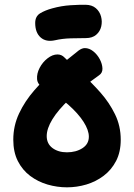

<svg xmlns="http://www.w3.org/2000/svg" viewBox="-20 -794 574 822"><path d="M266.8 8Q224.7 8 183.7 -3.9Q142.8 -15.8 109.3 -40.8Q75.9 -65.9 56.4 -104.4Q36.9 -142.9 36.9 -195.9Q36.9 -255.6 61.6 -308.1Q86.2 -360.7 127.2 -407.7Q168.2 -454.8 217.9 -497Q267.7 -539.2 317 -578Q331.2 -588.1 343.3 -588.1Q362.1 -588.1 379.4 -574.3Q396.7 -560.4 407.2 -540.4Q417.8 -520.3 418.6 -501.1Q419.3 -481.8 404.1 -471.7Q328.4 -418 278.4 -370.4Q228.3 -322.9 204.2 -283.1Q180 -243.3 180 -211.4Q180 -178.8 204.6 -160.3Q229.2 -141.9 266.8 -141.9Q305.3 -141.9 332.9 -159.6Q360.4 -177.3 360.4 -208.9Q360.4 -236.7 337.9 -272.2Q315.3 -307.7 272.1 -346.1Q228.9 -384.6 165.8 -417.9Q140.3 -432.1 138.7 -455.6Q137 -479.1 149.7 -503.5Q162.4 -527.9 183.7 -544.4Q204.9 -560.9 226 -560.9Q243.8 -560.9 256.2 -547.7Q289.7 -515 331.1 -477.6Q372.6 -440.2 410.3 -397.5Q448 -354.8 472.4 -304.8Q496.9 -254.8 496.9 -195.9Q496.9 -143.3 477 -104.9Q457.1 -66.6 423.8 -41.4Q390.4 -16.2 349.8 -4.1Q309.1 8 266.8 8ZM215.8 -621.7Q177 -613.1 153.8 -633.8Q130.7 -654.4 130.7 -695.6Q130.7 -724.3 152.1 -737.2Q173.6 -750.1 203.6 -758.2Q242.8 -769.1 281.9 -771.6Q321 -774 346 -773.6Q373.7 -773.3 390.3 -759Q406.9 -744.7 412.6 -723.3Q418.3 -702 413.4 -680.7Q408.4 -659.3 391.8 -645.1Q375.2 -630.9 347.6 -630.9Q320.1 -630.9 283.6 -629.9Q247 -628.9 215.8 -621.7Z"/></svg>

Font: Playpen Sans Arabic
Style: Regular
Weight: 400
Designer: Azza Alameddine, Laura Meseguer, Veronika Burian, José Scaglione
Foundry: TypeTogether
Version: Version 2.000